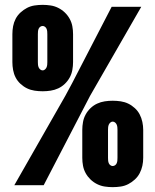

<svg xmlns="http://www.w3.org/2000/svg" viewBox="-20 -763 640 791"><path d="M156 -387Q139 -387 122.5 -389.5Q106 -392 91.5 -399Q77 -406 64.5 -417.5Q52 -429 44.5 -443.5Q37 -458 34 -474.5Q31 -491 31 -507V-622Q31 -639 34 -655Q37 -671 44.5 -685.5Q52 -700 64.5 -711.5Q77 -723 91.5 -730.5Q106 -738 122.5 -740.5Q139 -743 156 -743Q172 -743 188.5 -740.5Q205 -738 220 -730.5Q235 -723 247 -711.5Q259 -700 267 -685.5Q275 -671 278 -655Q281 -639 281 -622V-507Q281 -491 278 -474.5Q275 -458 267 -443.5Q259 -429 247 -417.5Q235 -406 220 -399Q205 -392 188.5 -389.5Q172 -387 156 -387ZM39 0 249 -368 277 -420 440 -735H562L351 -368L160 0ZM156 -473Q161 -473 165.5 -477Q170 -481 172 -486Q174 -491 174.5 -496.5Q175 -502 175 -507V-622Q175 -628 174.5 -633.5Q174 -639 172 -644Q170 -649 165.5 -652.5Q161 -656 156 -656Q150 -656 145.5 -652.5Q141 -649 139 -644Q137 -639 136.5 -633.5Q136 -628 136 -622V-507Q136 -502 136.5 -496.5Q137 -491 139 -486Q141 -481 145.5 -477Q150 -473 156 -473ZM444 8Q428 8 411.5 5.5Q395 3 380 -4.5Q365 -12 353 -23.5Q341 -35 333 -49.5Q325 -64 322 -80Q319 -96 319 -113V-228Q319 -244 322 -260.5Q325 -277 333 -291.5Q341 -306 353 -317.5Q365 -329 380 -336Q395 -343 411.5 -345.5Q428 -348 444 -348Q461 -348 477.5 -345.5Q494 -343 508.5 -336Q523 -329 535.5 -317.5Q548 -306 555.5 -291.5Q563 -277 566.5 -260.5Q570 -244 570 -228V-113Q570 -96 566.5 -80Q563 -64 555.5 -49.5Q548 -35 535.5 -23.5Q523 -12 508.5 -4.5Q494 3 477.5 5.5Q461 8 444 8ZM444 -79Q450 -79 454.5 -82.5Q459 -86 461 -91Q463 -96 463.5 -101.5Q464 -107 464 -113V-228Q464 -233 463.5 -238.5Q463 -244 461 -249Q459 -254 454.5 -258Q450 -262 444 -262Q439 -262 434.5 -258Q430 -254 428 -249Q426 -244 425.5 -238.5Q425 -233 425 -228V-113Q425 -107 425.5 -101.5Q426 -96 428 -91Q430 -86 434.5 -82.5Q439 -79 444 -79Z"/></svg>

Font: Iosevka SS04 Heavy Extended
Style: Regular
Weight: 900
Width: 7
Monospace: yes
Designer: Belleve Invis
Foundry: Belleve Invis
Version: Version 19.0.0; ttfautohint (v1.8.4)